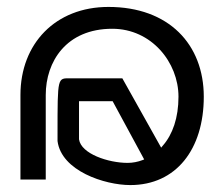

<svg xmlns="http://www.w3.org/2000/svg" viewBox="-20 -528 643 554"><path d="M39 -10H112V-254C112 -350 171 -445 304 -445C417 -445 495 -348 495 -249C495 -188 478 -140 450 -108L445 -102L333 -302H183C146 -302 146 -308 146 -142V-121C157 -35 282 6 356 6C488 6 568 -97 568 -249C568 -400 467 -508 293 -508C140 -508 39 -402 39 -254ZM208 -126V-127V-236H305L396 -68L391 -66C378 -61 363 -58 348 -58C293 -58 214 -84 208 -126Z"/></svg>

Font: Charger Sport
Style: Lit
Weight: 300
Designer: Jasper
Foundry: Cannot Into Space Fonts
Version: Version 1.1